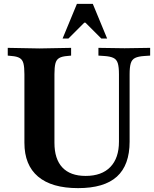

<svg xmlns="http://www.w3.org/2000/svg" viewBox="-20 -960 795 991"><path d="M383 11Q247 11 176.5 -48.5Q106 -108 106 -223V-577Q106 -613 101 -632.5Q96 -652 81.5 -660.5Q67 -669 40 -671L20 -673V-713L183 -710H184L347 -713V-673L327 -671Q300 -669 285.5 -660.5Q271 -652 266 -632.5Q261 -613 261 -577V-223Q261 -139 302 -95.5Q343 -52 422 -52Q505 -52 549.5 -98Q594 -144 594 -229V-577Q594 -614 588 -633.5Q582 -653 565.5 -661Q549 -669 518 -671L488 -673V-713L623 -711L755 -713V-673L725 -671Q694 -669 677.5 -661Q661 -653 655 -633.5Q649 -614 649 -577V-229Q649 -108 583.5 -48.5Q518 11 383 11ZM303 -761 377 -940H459L533 -761H503L421 -843H415L333 -761Z"/></svg>

Font: Baskervville SC
Style: Regular
Weight: 400
Designer: Alexis Faudot, Rémi Forte, Morgane Pierson, Rafael Ribas, Tanguy Vanlaeys, Rosalie Wagner, Thomas Huot-Marchand
Foundry: ANRT
Version: Version 1.100